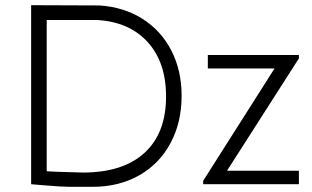

<svg xmlns="http://www.w3.org/2000/svg" viewBox="-20 -710 1203 740"><path d="M680 -341Q680 -238 637 -158Q594 -78 516 -34Q438 10 338 10H281Q273 10 246.5 10Q220 10 147 4L100 0V-690L363 -689Q457 -683 529 -637.5Q601 -592 640.5 -515Q680 -438 680 -341ZM620 -338Q620 -470 549 -548Q478 -626 353 -633H160V-50L197 -48Q296 -45 300 -45Q454 -45 537 -121Q620 -197 620 -338ZM763 -13 1038 -446H781V-498H1132V-485L855 -52H1132V0H763Z"/></svg>

Font: Bellota Text
Style: Regular
Weight: 400
Designer: Kemie Guaida
Foundry: Kemie Guaida
Version: Version 4.001